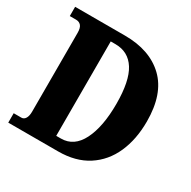

<svg xmlns="http://www.w3.org/2000/svg" viewBox="-159 -869 1021 1025"><g transform="rotate(30 352.0 -357.0)"><path d="M19 0V-58H66Q82 -58 91 -73Q100 -88 100 -114V-600Q100 -631 88.5 -644Q77 -657 58 -657H19V-714H326Q480 -714 568.5 -629.5Q657 -545 657 -375Q657 -265 619.5 -180.5Q582 -96 508 -48Q434 0 326 0ZM305 -67Q385 -67 427 -150.5Q469 -234 469 -375Q469 -516 427 -582.5Q385 -649 305 -649H276V-67Z"/></g></svg>

Font: Noto Serif Hebrew Condensed Black
Style: Regular
Weight: 900
Width: 3
Designer: Monotype Design Team
Foundry: Monotype Imaging Inc.
Version: Version 2.004; ttfautohint (v1.8.4.7-5d5b)